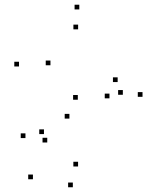

<svg xmlns="http://www.w3.org/2000/svg" viewBox="-20 -772 660 814"><path d="M60.6 -490.2V-510.2H40.6V-490.2ZM274.3 -269.2V-289.2H254.3V-269.2ZM500.8 -370.2V-390.2H480.8V-370.2ZM478.8 -424.1V-444.1H458.8V-424.1ZM309.9 -349.2V-369.2H289.9V-349.2ZM193.9 -495.3V-515.3H173.9V-495.3ZM311.2 -647.6V-667.6H291.2V-647.6ZM444.1 -355.1V-375.1H424.1V-355.1ZM311 -66.2V-86.2H291V-66.2ZM180.3 -167.9V-187.9H160.3V-167.9ZM166.4 -203.5V-223.5H146.4V-203.5ZM87.9 -186.6V-206.6H67.9V-186.6ZM119.6 -12V-32H99.6V-12ZM288.8 21.9V1.9H268.8V21.9ZM584.2 -361.5V-381.5H564.2V-361.5ZM316.2 -732V-752H296.2V-732Z"/></svg>

Font: Monaspace Xenon Dots Var
Style: Regular
Weight: 400
Designer: Riley Cran and the Lettermatic Team
Version: Version 1.100 (Monaspace Xenon Dots)